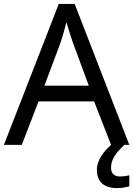

<svg xmlns="http://www.w3.org/2000/svg" viewBox="-20 -737 679 977"><path d="M545 0H546C510 30 473 78 473 126C473 185 505 220 576 220C602 220 619 216 638 211V155C627 157 612 161 590 161C562 161 545 146 545 116C545 75 568 43 613 0H638L360 -717H279L0 0H91L176 -221H459ZM352 -517 432 -301H206L287 -517C295 -540 308 -583 318 -624C325 -599 346 -533 352 -517Z"/></svg>

Font: Noto Sans Inscriptional Parthian
Style: Regular
Weight: 400
Designer: Monotype Design Team
Foundry: Monotype Imaging Inc.
Version: Version 2.003